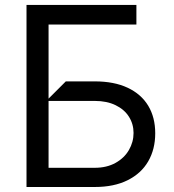

<svg xmlns="http://www.w3.org/2000/svg" viewBox="-20 -747 695 767"><path d="M85.9 0V-727.3H524.9V-649.1H174V-353L242.9 -421.9H358.7Q435.7 -421.9 489.9 -396.5Q544 -371.1 572.1 -324.6Q600.1 -278.1 600.1 -214.5Q600.1 -150.9 572.1 -102.5Q544 -54 489.7 -27Q435.4 0 358.7 0ZM358.7 -76.7Q406.2 -76.7 441.4 -96.2Q476.6 -115.8 495 -147.7Q513.5 -179.7 513.5 -215.9Q513.5 -251.4 495.2 -280.5Q476.9 -309.7 441.9 -326.7Q407 -343.8 358.7 -343.8H174V-76.7Z"/></svg>

Font: Riot Sans
Style: Regular
Weight: 400
Designer: Rasmus Andersson
Foundry: rsms
Version: Version 4.001